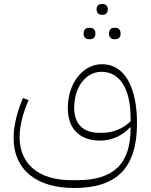

<svg xmlns="http://www.w3.org/2000/svg" viewBox="-20 -700 754 960"><path d="M551 -504H557C572 -504 583 -513 583 -532C583 -552 572 -561 557 -561H551C536 -561 525 -552 525 -532C525 -513 536 -504 551 -504ZM425 -504H430C446 -504 457 -513 457 -532C457 -552 446 -561 430 -561H425C409 -561 398 -552 398 -532C398 -513 409 -504 425 -504ZM488 -626H494C508 -626 519 -635 519 -653C519 -671 508 -680 494 -680H488C473 -680 463 -671 463 -653C463 -635 473 -626 488 -626ZM351 240C566 240 665 138 665 -84C665 -269 600 -379 491 -379C391 -379 319 -280 319 -160C319 -57 377 3 482 3C538 3 593 -22 630 -63H633V-59C633 119 549 201 364 201H338C174 201 78 121 78 -15C78 -69 94 -134 123 -199L95 -210C66 -143 48 -72 48 -10C48 147 160 240 351 240ZM492 -36H477C395 -36 351 -80 351 -162C351 -264 409 -341 488 -341C579 -341 633 -255 633 -111V-93C594 -56 544 -36 492 -36Z"/></svg>

Font: IBM Plex Arabic ExtraLight
Style: Regular
Weight: 200
Designer: Mike Abbink, Paul van der Laan, Pieter van Rosmalen, Wael Morcos, Khajak Apelian
Foundry: Bold Monday
Version: Version 1.0